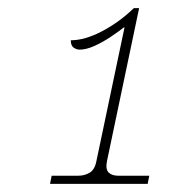

<svg xmlns="http://www.w3.org/2000/svg" viewBox="-20 -839 420 472"><path d="M103 -387 107 -407H172Q188 -407 200.5 -414.5Q213 -422 217 -443L286 -771L285 -772Q271 -761 251.5 -748Q232 -735 212 -726Q192 -717 176 -717Q168 -717 161 -722Q154 -727 154 -740Q189 -740 231.5 -762.5Q274 -785 309 -819H322L243 -443Q239 -423 247 -415Q255 -407 271 -407H347L343 -387Z"/></svg>

Font: Noto Serif Thin
Style: Italic
Weight: 100
Italic angle: -12°
Designer: Monotype Design Team
Foundry: Monotype Imaging Inc.
Version: Version 2.014; ttfautohint (v1.8.4.7-5d5b)